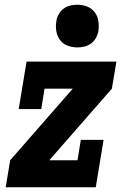

<svg xmlns="http://www.w3.org/2000/svg" viewBox="-20 -790 540 810"><path d="M4 0 23 -114 287 -416H168L154 -330H59L92 -530H471L452 -416L188 -114H307L321 -200H417L384 0ZM306 -590Q285 -590 265 -597.5Q245 -605 233 -621.5Q221 -638 217.5 -659Q214 -680 218 -702Q220 -717 228 -730.5Q236 -744 248.5 -753.5Q261 -763 276.5 -766.5Q292 -770 306 -770Q328 -770 347.5 -762.5Q367 -755 379.5 -738.5Q392 -722 395 -701Q398 -680 395 -658Q392 -643 384.5 -629.5Q377 -616 364 -606.5Q351 -597 336 -593.5Q321 -590 306 -590Z"/></svg>

Font: Iosevka Slab Heavy Oblique
Style: Regular
Weight: 900
Italic angle: -9°
Monospace: yes
Designer: Belleve Invis
Foundry: Belleve Invis
Version: Version 11.1.1; ttfautohint (v1.8.3)